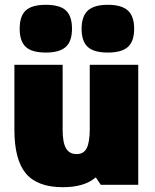

<svg xmlns="http://www.w3.org/2000/svg" viewBox="-20 -770 646 800"><path d="M379 -31Q332 10 242 10Q136 10 88 -47Q40 -104 40 -230V-500H241V-230Q241 -176 255 -152Q269 -128 299 -128Q329 -128 341.5 -153Q354 -178 354 -234V-500H556V0H400ZM280 -650Q280 -598 254 -574.5Q228 -551 171 -551Q113 -551 87.5 -574.5Q62 -598 62 -650Q62 -703 87.5 -726.5Q113 -750 171 -750Q229 -750 254.5 -726.5Q280 -703 280 -650ZM429 -750Q487 -750 513 -726Q539 -702 539 -650Q539 -598 513 -574.5Q487 -551 429 -551Q371 -551 345.5 -574.5Q320 -598 320 -650Q320 -702 346 -726Q372 -750 429 -750Z"/></svg>

Font: Fivo Sans Black
Style: Regular
Weight: 900
Designer: Alexander Slobzheninov
Foundry: Alexander Slobzheninov
Version: 1.0